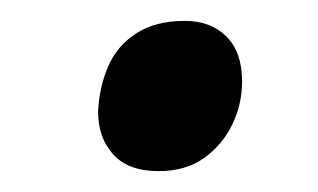

<svg xmlns="http://www.w3.org/2000/svg" viewBox="-20 -444 305 184"><path d="M132 -280Q103 -280 88.5 -296Q74 -312 74 -337Q75 -360 83.5 -380Q92 -400 110.5 -412Q129 -424 157 -424Q182 -424 197 -409Q212 -394 212 -366Q212 -344 202.5 -324.5Q193 -305 175.5 -292.5Q158 -280 132 -280Z"/></svg>

Font: Noto Sans Display Medium
Style: Italic
Weight: 500
Italic angle: -12°
Designer: Monotype Design Team
Foundry: Monotype Imaging Inc.
Version: Version 2.003